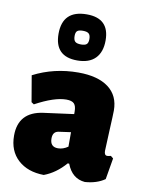

<svg xmlns="http://www.w3.org/2000/svg" viewBox="-86 -817 675 889"><g transform="rotate(10 251.5 -372.5)"><path d="M250 -756Q356 -756 356 -652Q356 -597 327 -567.5Q298 -538 242 -538Q136 -538 136 -645Q136 -756 250 -756ZM245 -678Q226 -678 218.5 -671.5Q211 -665 211 -648Q211 -629 219 -621.5Q227 -614 247 -614Q266 -614 273.5 -621Q281 -628 281 -645Q281 -663 273 -670.5Q265 -678 245 -678ZM258 -484Q350 -484 400 -446.5Q450 -409 450 -339Q450 -322 446 -241Q442 -160 442 -148Q442 -127 456 -127Q462 -127 473 -130L485 -120L468 -20Q431 6 375 10Q314 5 289 -61H282Q238 -10 182 11Q106 10 60.5 -31.5Q15 -73 15 -145Q15 -256 130 -272L272 -291V-303Q272 -329 261.5 -340Q251 -351 225 -351Q169 -351 80 -303L68 -311L47 -434Q144 -484 258 -484ZM272 -206 215 -198Q188 -194 188 -162Q188 -122 225 -122Q249 -122 272 -138Z"/></g></svg>

Font: Alegreya Sans SC Black
Style: Regular
Weight: 900
Designer: Juan Pablo del Peral
Foundry: Huerta Tipografica
Version: Version 2.007